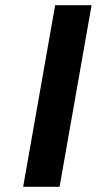

<svg xmlns="http://www.w3.org/2000/svg" viewBox="-20 -718 372 738"><path d="M332 -698 209 0H69L192 -698Z"/></svg>

Font: Fz Poppins SemBd
Style: Italic
Weight: 600
Italic angle: -10°
Designer: Ninad Kale (Devanagari), Jonny Pinhorn (Latin)
Foundry: Indian Type Foundry
Version: Vit hóa bi Vntype.Com & FontZin.Com